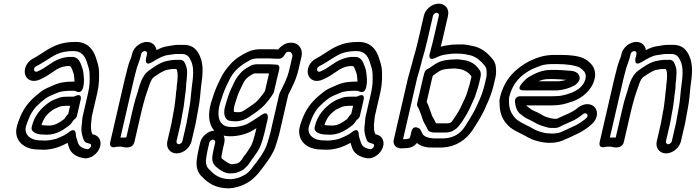

<svg xmlns="http://www.w3.org/2000/svg" viewBox="-20 -769 3801 1049"><path d="M200.5 -2C156.4 -2 128.4 -22.6 121.9 -46.5C116.9 -63 118.4 -71.7 130.9 -104.6C149 -155.3 169.1 -180.6 201.3 -208.7L227.1 -229.7C237.3 -237 249 -243.4 260.1 -248C284.1 -257.3 295.2 -263.9 309.8 -267.7C321.9 -270.3 345.8 -273 360 -273H388C392.4 -273 424.1 -247.4 434.9 -294C442.6 -327.5 437.2 -353.1 435 -373.9C433.1 -392.9 426.7 -403.9 423.5 -414C419.1 -427.9 410.3 -448.4 387.3 -456.7C385 -457.6 381.9 -458 379.7 -458H353.7C352.9 -458 351.6 -457.9 350.9 -457.8C311.1 -453.5 276.7 -436.5 250.1 -417C225.3 -400 210.6 -390.2 186.1 -379.2C164.1 -368.8 158.2 -397.7 178.1 -407.1C238.8 -437.8 275.8 -475.7 329.8 -485.5C347.7 -488.9 362 -490 382.1 -490C424.3 -490 442.8 -464.4 453.9 -431.8C461.8 -406.6 469.8 -387.2 469.8 -360.2C470.5 -328.1 470.4 -300.6 461.5 -262L432.4 -136C428.3 -118.3 429.1 -107.9 427.9 -98.4L425.7 -80.2C423.2 -59.9 425.4 -38.5 432.2 -20.1C433.5 -16.8 434.7 -6.4 443.2 4.7C450.2 13.7 472.9 14.4 476.3 19.6C482.9 29.8 469.3 45.8 457.6 46.1C425.7 40.9 412.7 29.4 405.7 10C400.1 -10 394.7 -19.9 394.1 -34.6C394.1 -34.6 395.5 -78.7 354.9 -45.7C337.8 -31.8 314.7 -21.5 288.5 -11.3C271.9 -5.9 250 -2.2 229.5 -1C219.3 -1 210.4 -2 200.5 -2ZM349.1 11.6C351.5 19 354.2 26.4 356 33.2C365.7 69.4 399 89.6 440.4 95.7C440.8 95.8 441.7 95.9 442.4 96C498.5 99.3 549.8 29.9 521.4 -13.6C511.9 -28 497.3 -33.2 484.7 -35.6C484.1 -37.2 483 -41.1 480.9 -46.3C477.7 -55.3 476.7 -67.7 476.8 -87.1L478.8 -103.6C480.8 -118.7 480 -125.8 482.4 -136L511.5 -262C521.7 -306.1 521.8 -340.3 521.2 -371.8C521.2 -407.6 510.5 -432.8 503.2 -456.2C489.7 -495.5 461.1 -540 393.7 -540C371.7 -540 352.4 -538.5 331.7 -534.5C258.7 -521.4 209.2 -473.9 164.2 -451C121.7 -430.1 108.7 -388.2 117.8 -360.3C126.5 -334 156.1 -315.2 199.2 -335C227.8 -347.9 248.6 -361.7 273.7 -379C294.6 -394.4 314.8 -404.5 343.6 -408H363.1C366.2 -405.8 370.1 -399.8 374.3 -389.4C378.7 -375.7 383 -367.4 384 -358.1C385.3 -345.1 386.9 -334.9 387.4 -323H371.6C351.6 -323 327.2 -320.3 309 -316.3C282.9 -309.7 268.1 -300.5 250.9 -293.9C233 -286.6 215.5 -277.7 200.7 -265.7L173.1 -243.3C132.7 -208 103.7 -169.7 82.9 -111.4C70.3 -78 63.7 -52.8 72.2 -23.5C84.6 20.4 129.2 47.6 188.1 48C196.6 48.6 208.7 49 218.7 49C268.2 49 312.2 31.7 349.1 11.6ZM387.9 -242.9C385.1 -241.4 383.1 -241 380.6 -241H352.6C339.9 -241 318 -240.1 307.2 -236.2L296.3 -232.2C286.9 -228.7 264.1 -222.1 243 -205.9C205.1 -177.5 168.1 -139 154 -78L153.3 -75C146.3 -44.6 188.4 -34.3 210.8 -34C219.2 -33.3 227.7 -33 236.6 -33C289.2 -33 329 -61.9 356.6 -82.3C363 -87 367.5 -92.4 372.5 -99.2L380.4 -110.8C382 -113.1 383.3 -114.4 385.8 -116C393.4 -120.9 398.9 -129.4 400.4 -136L420 -221C420 -221 433.6 -265.4 387.9 -242.9ZM223.4 -84C217.4 -84 211.4 -84.9 206.7 -86.5C220.8 -128.5 237.3 -145.9 268.8 -169.4C272.3 -172 288.1 -178.3 305.6 -186.3C312.8 -188.9 333.3 -191 341.1 -191H363.1L352.9 -146.7C348.1 -142.2 343.2 -136.7 339.5 -131.2L332.4 -120.9C332.1 -120.5 331.8 -120.1 330 -118.2C303.8 -98.9 280.4 -83 248.2 -83C239.3 -83 231.5 -84 223.4 -84Z M638 -17.4 711.1 -334C714.3 -348 718.6 -362 721.8 -376C730 -411.6 741.7 -431.9 748.9 -463L751.4 -474C753.4 -482.6 762.5 -490 771.1 -490C779.7 -490 785.4 -482.6 783.4 -474L778.1 -451C778.1 -451 766.3 -402.5 812.7 -430.5C830.6 -441.3 843.9 -449.5 858.8 -456.3C879.2 -464.1 880.8 -465.9 898.1 -468.2C915.5 -470.1 931.4 -474 942.4 -474H974.4C1002 -474 1014.4 -458.4 1024.5 -434C1039.8 -401.8 1036.6 -352.5 1027.9 -293.8C1023.7 -263.8 1023.5 -240.8 1019.7 -214.8L1016.6 -192.7C1015.7 -186 1014.6 -180.1 1013.4 -175C1012 -168.8 1011.6 -163 1010 -156C1008.4 -149.2 1007.9 -142.6 1006.2 -135C1002.9 -121 1001.4 -105.5 999.2 -96L976.3 3C974.6 10.6 964.4 19 956.6 19C948.9 19 942.5 10.6 944.3 3L967.2 -96C970.4 -110.2 972.1 -125.9 974.2 -135C975.6 -141.2 976.8 -148.4 977.4 -153.5C984 -182.6 986.2 -206.7 989.1 -230.8L991.3 -248.8C992.9 -261.9 997.7 -288.5 997.1 -309.5C999.5 -328 1001.5 -347.2 1001.8 -364.3C1004.4 -393.3 995.5 -416.2 985.9 -432C983.9 -435.5 976.4 -439.7 970.5 -442H934C928.9 -442 924.2 -441.6 918.4 -440.6L895.1 -436.6C853.9 -428.7 821.9 -402.7 799.2 -387.7C748 -354 741.5 -290 726.2 -247.1C718 -224 709.7 -189.5 703.6 -163L670 -17.4C659.8 -17.7 647.5 -17.7 638 -17.4ZM924.2 -135C920.9 -120.9 919.3 -105.2 917.2 -96L894.3 3C886.1 38.6 908.8 69 945.1 69C981.2 69 1018.1 38.7 1026.3 3L1049.2 -96C1052.5 -110.4 1054.1 -126 1056.2 -135C1058 -142.9 1059 -148.2 1060.3 -157.2C1061.8 -164 1062.7 -168.5 1063.7 -176.4C1065 -182.2 1066.4 -189.9 1067.4 -197.3L1070.5 -219.2C1074.9 -248.8 1075.1 -272.5 1078.7 -298.2C1087.4 -357.1 1093.9 -415.7 1072.4 -462C1061.1 -489.1 1038.2 -524 986 -524H954C933.5 -524 916.1 -519.2 903.5 -517.8C872.9 -513.9 856.7 -506.2 834.8 -495.3C832 -519.6 812.5 -540 782.7 -540C746.3 -540 709.8 -510.4 701.4 -474L698.9 -463C697.9 -458.7 696.9 -455.8 696.5 -454.9C686.2 -431.1 679.9 -410.7 671.9 -376.6C668.3 -363.6 664.3 -348 661.1 -334L582.6 6C572.8 48.4 617.2 32.8 617.2 32.8C624.3 32.8 631 32.6 642.6 32C644.3 32.1 703.8 53 714.6 6L753.6 -163C759.2 -186.9 768.1 -219.3 774.7 -241.7C794 -296.3 802 -334.1 821.4 -348.7C846.8 -365.5 871.8 -383.4 893.1 -387.4L915.6 -391.4C918.2 -391.8 920.9 -392 922.5 -392H944.3C954.6 -369.3 950.4 -336.6 946 -302.5C945.8 -301.4 945.7 -299.5 945.8 -298.1C946.4 -287.2 940.9 -265.4 940.2 -241.9L938.2 -225.2C935.2 -200.5 932.6 -176 927.1 -152C925.8 -146.4 925.6 -141.4 924.2 -135Z M1150.4 -55.9C1115.9 -52.6 1081.5 -23.9 1073.7 10L1064.9 48C1059.9 69.7 1057.5 87.1 1054.8 105.6C1050.6 145.3 1060.3 176.3 1085 197.8C1114.7 229.2 1156.8 260 1229 260C1229.6 260 1230.7 260 1231.5 259.9L1252 257.9C1252.7 257.8 1254 257.6 1255 257.4C1278.1 252.5 1296.8 248.1 1322.5 234.6C1365.4 212.9 1394 176.4 1418.3 143.2L1429.7 127.7C1448.1 104 1473.9 65.3 1484.2 33.3L1491.3 11.2C1496.7 -5.8 1502.6 -24.4 1507.4 -45L1554.9 -250.9C1576.3 -295.1 1597.4 -330.9 1610.8 -389L1627.4 -461C1635.5 -496.1 1616.5 -528.9 1583.6 -534.6C1553.9 -540.1 1523 -527.6 1499.9 -498.3C1490.1 -499 1477.7 -500.9 1463.6 -500H1403.4C1378.4 -500 1354.7 -495.4 1333.1 -485C1303.9 -471 1267.2 -450.7 1238.7 -417.9C1219.4 -397.4 1199.5 -370.9 1185.4 -340.9L1170 -308.9C1154.9 -276.5 1143.8 -243.5 1133 -207.6C1114.6 -144.3 1119.7 -89.3 1150.4 -55.9ZM1368.6 -20C1364.8 -3.4 1359.2 10.6 1352.5 27.1C1346.9 35.9 1328.5 64.3 1325.9 67.9C1320.4 75.4 1311.3 84.7 1301.5 102.4C1300.8 103.6 1294.1 111.2 1286.7 118.3C1274.7 125.2 1276.1 124.4 1252.4 128H1245.3C1241.5 127.4 1236.7 126.3 1234.9 125.6C1226.7 119.9 1222.5 120.1 1213.7 113.2C1190 94.5 1185.7 101.1 1192.4 72C1194.1 64.5 1194.8 57 1196.9 48L1205.7 10C1208.9 -4 1207 -17.4 1201.9 -28.1C1243.9 -19.2 1295.3 -27.5 1333.9 -43.1C1348.1 -48.5 1361.9 -56.9 1380.9 -68.7L1375.4 -45C1373.1 -35.1 1370.4 -27.6 1368.6 -20ZM1155.7 10 1146.9 48C1144.9 56.9 1143.3 65.4 1142.1 73.2C1130.6 125.2 1159 141.1 1176.4 154.8C1189.5 165.1 1212 178 1231.9 178H1242.9C1257.8 178 1275.3 176.3 1297.7 164L1308.4 157.8C1310.9 156.4 1313.6 154.2 1315.3 152.6C1322.3 145.8 1335.6 135.4 1345.7 117.5C1349.8 109.9 1356.7 102.3 1365.5 90.2C1373 79.9 1395.1 47.6 1398.9 38.1C1405.2 22.1 1413.6 1.4 1418.3 -18.8C1421.4 -28.7 1423.1 -35.3 1425.4 -45L1442.7 -120C1442.7 -120 1451.7 -171.1 1406.1 -139.2C1384.6 -124.1 1337.3 -93.8 1324.6 -88.9C1287.5 -74 1231.5 -69 1204.3 -83.8C1174.9 -99.8 1164.3 -142.9 1182.1 -204.4C1192.4 -238.2 1203.2 -269.9 1215.9 -297.1L1231.3 -329.1C1257.6 -385.3 1294.7 -412.6 1347.4 -441.3C1359.6 -446.9 1373.4 -450 1391.9 -450H1452.9C1462.6 -450 1478.4 -448 1496.4 -448H1504.4C1515.5 -448 1527 -456.1 1532 -464.9C1544.2 -486.2 1550.3 -487.8 1563.8 -485.4C1571.3 -484.1 1579.9 -471.7 1577.4 -461L1560.8 -389C1548.9 -337.2 1532.4 -311.2 1507.8 -260.1C1506.9 -258.1 1506 -255.6 1505.6 -254L1457.4 -45C1453.3 -27.3 1447.8 -9.9 1442.5 6.8L1435.7 27.9C1426.5 51.5 1406.7 84.2 1390.8 104.3L1379.7 119.5C1363.1 138.7 1357.2 150.6 1347.8 160.2C1332.5 176.5 1328.9 180.4 1307.2 191.4C1286.6 202.3 1279.7 203.5 1257 208.3L1239.3 210C1181.2 209.4 1152.2 187.5 1125.6 159C1125.1 158.5 1124.3 157.8 1123.9 157.4C1110.4 146.4 1103.1 127 1105.7 100.4C1108.4 82.2 1110.6 66.7 1114.9 48L1123.7 10C1125.4 2.4 1135.6 -6 1143.4 -6C1152.6 -6 1157.2 3.5 1155.7 10ZM1384.5 -418C1375.4 -418 1368 -416.1 1367.4 -416C1362.5 -415.9 1356.8 -413.9 1353.2 -411.8C1340.1 -404.2 1315.7 -394 1295.9 -371.7C1282.9 -357.7 1271.2 -343 1261.1 -322.1L1245.8 -290.3C1231.8 -262 1222.9 -231.9 1214 -203.1C1205.3 -176.2 1194.7 -129.7 1226.6 -111.6C1228.7 -110.5 1231.6 -109.6 1233.7 -109.3C1247.4 -107.2 1266.9 -103.6 1290.5 -108.6C1318.8 -114.6 1335.8 -126.3 1359.5 -142.5C1397.9 -168.2 1419.6 -185.6 1446.8 -220.7C1459.3 -236.3 1464.2 -244.8 1472.3 -257.2C1474.4 -260.2 1476 -264 1476.6 -267L1497 -355C1503.5 -383.3 1518.6 -416 1487 -416C1477.7 -416 1463.7 -418 1449.5 -418ZM1373 -368H1438C1441.3 -368 1445 -367.8 1449.9 -367.4C1449.2 -364.3 1447.9 -359.1 1447 -355L1427.8 -272.1C1421.3 -262.1 1417.1 -255.4 1408.8 -245.2C1384 -212.9 1376.5 -207.8 1337.3 -181.5C1303.4 -158.4 1298.7 -152.2 1258.5 -157.8C1256.4 -163.1 1256.9 -180.5 1262.8 -198.9C1272.1 -229.1 1280 -255 1291.3 -277.7L1306.8 -309.9C1320.9 -339.4 1334.6 -350 1365.4 -366.8C1369.8 -367.6 1372.4 -368 1373 -368Z M1746.5 -2C1702.4 -2 1674.4 -22.6 1667.9 -46.5C1662.9 -63 1664.4 -71.7 1676.9 -104.6C1695 -155.3 1715.1 -180.6 1747.3 -208.7L1773.1 -229.7C1783.3 -237 1795 -243.4 1806.1 -248C1830.1 -257.3 1841.2 -263.9 1855.8 -267.7C1867.9 -270.3 1891.8 -273 1906 -273H1934C1938.4 -273 1970.1 -247.4 1980.9 -294C1988.6 -327.5 1983.2 -353.1 1981 -373.9C1979.1 -392.9 1972.7 -403.9 1969.5 -414C1965.1 -427.9 1956.3 -448.4 1933.3 -456.7C1931 -457.6 1927.9 -458 1925.7 -458H1899.7C1898.9 -458 1897.6 -457.9 1896.9 -457.8C1857.1 -453.5 1822.7 -436.5 1796.1 -417C1771.3 -400 1756.6 -390.2 1732.1 -379.2C1710.1 -368.8 1704.2 -397.7 1724.1 -407.1C1784.8 -437.8 1821.8 -475.7 1875.8 -485.5C1893.7 -488.9 1908 -490 1928.1 -490C1970.3 -490 1988.8 -464.4 1999.9 -431.8C2007.8 -406.6 2015.8 -387.2 2015.8 -360.2C2016.5 -328.1 2016.4 -300.6 2007.5 -262L1978.4 -136C1974.3 -118.3 1975.1 -107.9 1973.9 -98.4L1971.7 -80.2C1969.2 -59.9 1971.4 -38.5 1978.2 -20.1C1979.5 -16.8 1980.7 -6.4 1989.2 4.7C1996.2 13.7 2018.9 14.4 2022.3 19.6C2028.9 29.8 2015.3 45.8 2003.6 46.1C1971.7 40.9 1958.7 29.4 1951.7 10C1946.1 -10 1940.7 -19.9 1940.1 -34.6C1940.1 -34.6 1941.5 -78.7 1900.9 -45.7C1883.8 -31.8 1860.7 -21.5 1834.5 -11.3C1817.9 -5.9 1796 -2.2 1775.5 -1C1765.3 -1 1756.4 -2 1746.5 -2ZM1895.1 11.6C1897.5 19 1900.2 26.4 1902 33.2C1911.7 69.4 1945 89.6 1986.4 95.7C1986.8 95.8 1987.7 95.9 1988.4 96C2044.5 99.3 2095.8 29.9 2067.4 -13.6C2057.9 -28 2043.3 -33.2 2030.7 -35.6C2030.1 -37.2 2029 -41.1 2026.9 -46.3C2023.7 -55.3 2022.7 -67.7 2022.8 -87.1L2024.8 -103.6C2026.8 -118.7 2026 -125.8 2028.4 -136L2057.5 -262C2067.7 -306.1 2067.8 -340.3 2067.2 -371.8C2067.2 -407.6 2056.5 -432.8 2049.2 -456.2C2035.7 -495.5 2007.1 -540 1939.7 -540C1917.7 -540 1898.4 -538.5 1877.7 -534.5C1804.7 -521.4 1755.2 -473.9 1710.2 -451C1667.7 -430.1 1654.7 -388.2 1663.8 -360.3C1672.5 -334 1702.1 -315.2 1745.2 -335C1773.8 -347.9 1794.6 -361.7 1819.7 -379C1840.6 -394.4 1860.8 -404.5 1889.6 -408H1909.1C1912.2 -405.8 1916.1 -399.8 1920.3 -389.4C1924.7 -375.7 1929 -367.4 1930 -358.1C1931.3 -345.1 1932.9 -334.9 1933.4 -323H1917.6C1897.6 -323 1873.2 -320.3 1855 -316.3C1828.9 -309.7 1814.1 -300.5 1796.9 -293.9C1779 -286.6 1761.5 -277.7 1746.7 -265.7L1719.1 -243.3C1678.7 -208 1649.7 -169.7 1628.9 -111.4C1616.3 -78 1609.7 -52.8 1618.2 -23.5C1630.6 20.4 1675.2 47.6 1734.1 48C1742.6 48.6 1754.7 49 1764.7 49C1814.2 49 1858.2 31.7 1895.1 11.6ZM1933.9 -242.9C1931.1 -241.4 1929.1 -241 1926.6 -241H1898.6C1885.9 -241 1864 -240.1 1853.2 -236.2L1842.3 -232.2C1832.9 -228.7 1810.1 -222.1 1789 -205.9C1751.1 -177.5 1714.1 -139 1700 -78L1699.3 -75C1692.3 -44.6 1734.4 -34.3 1756.8 -34C1765.2 -33.3 1773.7 -33 1782.6 -33C1835.2 -33 1875 -61.9 1902.6 -82.3C1909 -87 1913.5 -92.4 1918.5 -99.2L1926.4 -110.8C1928 -113.1 1929.3 -114.4 1931.8 -116C1939.4 -120.9 1944.9 -129.4 1946.4 -136L1966 -221C1966 -221 1979.6 -265.4 1933.9 -242.9ZM1769.4 -84C1763.4 -84 1757.4 -84.9 1752.7 -86.5C1766.8 -128.5 1783.3 -145.9 1814.8 -169.4C1818.3 -172 1834.1 -178.3 1851.6 -186.3C1858.8 -188.9 1879.3 -191 1887.1 -191H1909.1L1898.9 -146.7C1894.1 -142.2 1889.2 -136.7 1885.5 -131.2L1878.4 -120.9C1878.1 -120.5 1877.8 -120.1 1876 -118.2C1849.8 -98.9 1826.4 -83 1794.2 -83C1785.3 -83 1777.5 -84 1769.4 -84Z M2454.5 -444C2449.1 -444 2442 -443.4 2437.8 -442.8L2420 -440.8C2386.4 -437.2 2361.5 -422.6 2339.4 -406.8L2327.6 -398C2325.6 -396.6 2323.3 -395.5 2320.3 -394.4C2309.7 -390.8 2301 -381.1 2298.7 -371C2296.2 -360.2 2292.8 -350 2290.5 -340L2258.9 -203C2257.3 -196.2 2259.1 -189.2 2262.1 -185.3C2269 -176.3 2274.5 -157.9 2281.9 -138.7C2286.7 -126.9 2287.4 -119.9 2292.9 -107.1C2299.1 -92.9 2311.8 -74.5 2316.7 -61.1C2320.7 -50.2 2338.5 -45 2353.4 -45H2414.4C2429.7 -45 2447.1 -48.9 2456.9 -55.8C2464.2 -60.9 2472.1 -64.5 2477.8 -71C2480.4 -73.1 2481.7 -74.6 2483 -76.1C2514.1 -113.6 2542 -162.4 2562.9 -213C2567.3 -224.9 2575.7 -237.9 2580.5 -257.8C2584.8 -270.9 2592.7 -293.2 2596.6 -310L2606.3 -352C2606.9 -355 2607 -358.4 2606.7 -360.8C2606.4 -362.6 2609.4 -375.9 2597.5 -390C2580.4 -414.2 2555.1 -434.4 2519.1 -439.8L2505.8 -441.7C2498.1 -443 2488.6 -445 2476.7 -445C2469.4 -445 2461.8 -444 2454.5 -444ZM2530.8 -259C2528 -247 2523.7 -242.8 2515.3 -221C2510.7 -210 2501.5 -194.1 2494.5 -177.3C2485.7 -159.5 2460.9 -120.7 2446.8 -102.7C2442.2 -99.9 2442.8 -100.3 2438.6 -97.5C2435 -96.6 2427.1 -95.1 2425.9 -95H2365.8C2364.7 -95.4 2363.2 -96.1 2361.6 -96.4C2355.7 -109.5 2347.4 -124.4 2340.5 -135.9C2338.1 -141.8 2336.1 -151.4 2330.3 -165.3C2325.3 -178.4 2320.4 -196.7 2311.1 -212.6L2340.3 -339.2C2341.5 -343.3 2343.1 -348.8 2344.9 -355.8C2345.3 -356.1 2348.8 -358.2 2351.5 -360.1L2363.8 -369.2C2382 -382.3 2393.1 -388.9 2414.1 -391.2L2432.5 -393.2C2435.7 -393.5 2438.8 -394 2443 -394C2450.9 -394 2456.5 -394.2 2466.2 -395C2470.9 -394.8 2480.1 -393.5 2486.7 -392.3L2499 -390.5C2526 -382.7 2541.2 -371.1 2555 -353.2C2555.1 -352.5 2555.1 -351.9 2555.3 -347.9L2546.6 -310C2543.6 -297.2 2533.9 -272.6 2530.8 -259ZM2182.1 -9.1 2258.8 -341.5C2267 -371.4 2275.6 -396.7 2282.6 -427L2285.1 -438.1C2295.8 -473.4 2305.7 -509.7 2314.1 -546L2345.7 -683C2347.7 -691.6 2356.8 -699 2365.4 -699C2374 -699 2379.7 -691.6 2377.7 -683L2346.1 -546C2341.2 -524.8 2333.2 -499.1 2327.7 -475C2327.7 -475 2314.4 -432.8 2358.7 -452.6C2382.6 -463.4 2395.4 -469.7 2422.3 -472.1C2436.4 -473.4 2446.1 -476 2461.9 -476H2479.9C2492.4 -476 2504.9 -475.2 2519.1 -473.3L2531.4 -470.6C2532 -470.4 2533 -470.3 2533.5 -470.2C2575.4 -464.8 2602.7 -440.3 2626.2 -412.8C2634.7 -402.4 2637.9 -393 2638.1 -386.8C2638.4 -371.2 2640 -359.3 2637.3 -348L2627.9 -307C2619.9 -272.3 2606.3 -236.2 2592.8 -208.1C2585.4 -192.7 2578.7 -175.5 2570.4 -160.9C2563.2 -148 2531.7 -93.9 2521.5 -79.3C2494.9 -39.5 2461.1 -16.2 2407.3 -13H2345.9C2316.2 -15.3 2298 -23.8 2290.6 -34.6C2286.3 -43.3 2279.8 -55.6 2275.2 -63.6C2275.2 -63.6 2237.8 -94.5 2227.1 -48L2222 -26C2221 -21.8 2219.4 -16.6 2218.4 -13.5C2206.4 -10.1 2192.6 -6.7 2182.1 -9.1ZM2333.5 37H2396.5C2396.8 37 2397.4 37 2397.9 37C2470.2 33 2525.2 -3.6 2562.4 -58.8C2574.1 -75.7 2604 -123.7 2614.8 -146.1C2623.1 -161 2631.5 -177 2639.1 -197.3C2653.9 -228.3 2668.9 -268 2677.9 -307L2687.3 -348C2692.5 -370.5 2689.6 -387.7 2689.4 -399.2C2688.8 -418.3 2681.2 -434.2 2668.8 -449.2C2643.4 -479.1 2609.4 -511.9 2552.2 -519.7L2539.9 -522.4C2527.1 -525.3 2510.9 -527.2 2490.6 -526H2473.4C2456.5 -526 2444.7 -524.9 2427.8 -521.8C2415.2 -520.6 2401.4 -518 2387.8 -513.9C2390.3 -522.9 2393.7 -535.7 2396.1 -546L2427.7 -683C2436.1 -719.4 2413.3 -749 2376.9 -749C2340.6 -749 2304.1 -719.4 2295.7 -683L2264.1 -546C2255.9 -510.8 2246.2 -475.1 2235.8 -440.8C2235.7 -440.4 2235.5 -439.6 2235.4 -439L2232.7 -427.6C2224.7 -398.7 2217.3 -372.6 2209.1 -342.5L2131.4 -6C2128.9 4.9 2130.3 15.8 2135.4 23.8C2147.5 42.7 2171.6 43 2189.3 40.8C2198 39.7 2233.8 43.6 2257.7 12.2C2275.5 27.4 2303.9 37 2333.5 37Z M3146.8 -337C3147.9 -341.9 3147.2 -347.5 3145.9 -350.6C3137.8 -383.9 3095.4 -382 3088.3 -382.8C3077.2 -384.3 3032.8 -387 3018.3 -387H2990.3C2942.3 -387 2907.5 -369.7 2877.3 -353.2C2862.2 -345 2849 -333.8 2835.9 -318.6C2835.9 -318.6 2791.9 -275 2842.5 -275L3023.5 -275C3024.3 -275 3025.4 -275.1 3026 -275.1C3060.4 -278.5 3089 -286.5 3117.5 -301.6C3125.2 -305.6 3142.6 -318.9 3146.8 -337ZM3073.7 -332.7C3063.1 -329.4 3051.1 -326.8 3033.8 -325L2922 -325C2938.1 -332 2954.9 -337 2978.8 -337H3006.8C3018.3 -337 3066.5 -334.1 3073.7 -332.7ZM2995.1 -243H2825.1C2825.1 -243 2790.1 -246.4 2793.8 -210.1C2796.3 -185.8 2804.3 -157.4 2827.9 -142.6C2840.3 -132.1 2853.7 -122.7 2870.9 -115.6C2883.9 -110.3 2909.8 -92.9 2930.8 -85.3C2936.5 -83.2 2941.9 -81.4 2946.5 -80L2962.3 -75C2971.5 -72.1 2979.8 -70 2995.2 -70H3014.2C3030.6 -70 3048.2 -81.7 3054.7 -84.6L3096.5 -103.4C3124.3 -114.8 3145.3 -129.1 3165.2 -145.3C3169.7 -148.9 3172.5 -150 3177.6 -150C3186.2 -150 3191.9 -142.6 3189.9 -134C3188.7 -128.8 3185.9 -125.3 3174 -115.7C3161.4 -105.4 3142.7 -93.1 3128.5 -85.8C3099.2 -71.6 3069.4 -58.4 3041 -45.7C3017.3 -36.8 2971.5 -37.7 2945.8 -45.2L2931 -49.1C2918.5 -53.2 2905.7 -58.3 2896.8 -63.4L2877.1 -74.5C2837.4 -95.3 2807.8 -106 2788.1 -131.7C2772.5 -151.9 2762.2 -172.8 2761 -207.8C2760.2 -220.4 2760.6 -229.6 2761.5 -235.9C2781 -318.9 2826.8 -359.5 2886.7 -391.3C2899.3 -397.3 2920.3 -404.3 2936.6 -411C2950.5 -415.9 2975.1 -419 2997.7 -419H3025.7C3075.2 -419 3121.6 -412.4 3145.3 -400.6C3173.4 -383.1 3190.4 -364.3 3174.3 -324.5C3159.7 -289.7 3125.6 -268.9 3086.4 -256.7L3067.7 -250.9C3052.4 -247 3036.4 -244 3021.3 -244C3012.7 -244 3003.8 -243 2995.1 -243ZM3189.2 -200C3171.7 -200 3153.3 -193.1 3138 -180.7C3120.7 -166.6 3104.6 -157.1 3085.1 -148.4L3042.7 -129.4C3032 -124.6 3027.2 -121.7 3022.2 -120H3007.9C2998.6 -120.9 2996.9 -121.5 2986.1 -123.4L2971.5 -128C2967.4 -129.3 2962.9 -130.8 2957.5 -132.7C2946.4 -136.7 2921.6 -154.7 2898.7 -162.6C2887.6 -167.3 2875.5 -175.5 2865.1 -184.3C2861.5 -187.4 2858.6 -188.3 2855.2 -193H2983.6C3014 -193 3046.5 -195.4 3071.8 -203.3L3090.5 -209.1C3140.9 -222.3 3197.1 -257.8 3221.4 -315.5C3250.6 -387.4 3210.3 -425.5 3178.6 -445C3146.2 -464.9 3090 -469 3037.3 -469H3009.3C2955.6 -469 2915.2 -455.7 2871.9 -434.7C2798.8 -396.2 2734.9 -337.4 2711.3 -235C2708.2 -221.7 2708.7 -210.7 2709.8 -194.2C2711.3 -154.4 2722.9 -121.6 2744.9 -95.9C2771.8 -61.4 2808.7 -48.4 2844.9 -29.5L2864.1 -18.6C2876.9 -11.4 2892.5 -4.6 2907.1 -0.7L2921.9 3.2C2955.6 12.8 3008.9 16.6 3051 -0.1C3081.6 -12.3 3112 -27.2 3143 -42.2C3163.9 -52.9 3184.1 -66.4 3201.2 -80.3C3213.1 -89.9 3233.7 -106.9 3239.9 -134C3248.3 -170.4 3225.5 -200 3189.2 -200Z M3312 -17.4 3385.1 -334C3388.3 -348 3392.6 -362 3395.8 -376C3404 -411.6 3415.7 -431.9 3422.9 -463L3425.4 -474C3427.4 -482.6 3436.5 -490 3445.1 -490C3453.7 -490 3459.4 -482.6 3457.4 -474L3452.1 -451C3452.1 -451 3440.3 -402.5 3486.7 -430.5C3504.6 -441.3 3517.9 -449.5 3532.8 -456.3C3553.2 -464.1 3554.8 -465.9 3572.1 -468.2C3589.5 -470.1 3605.4 -474 3616.4 -474H3648.4C3676 -474 3688.4 -458.4 3698.5 -434C3713.8 -401.8 3710.6 -352.5 3701.9 -293.8C3697.7 -263.8 3697.5 -240.8 3693.7 -214.8L3690.6 -192.7C3689.7 -186 3688.6 -180.1 3687.4 -175C3686 -168.8 3685.6 -163 3684 -156C3682.4 -149.2 3681.9 -142.6 3680.2 -135C3676.9 -121 3675.4 -105.5 3673.2 -96L3650.3 3C3648.6 10.6 3638.4 19 3630.6 19C3622.9 19 3616.5 10.6 3618.3 3L3641.2 -96C3644.4 -110.2 3646.1 -125.9 3648.2 -135C3649.6 -141.2 3650.8 -148.4 3651.4 -153.5C3658 -182.6 3660.2 -206.7 3663.1 -230.8L3665.3 -248.8C3666.9 -261.9 3671.7 -288.5 3671.1 -309.5C3673.5 -328 3675.5 -347.2 3675.8 -364.3C3678.4 -393.3 3669.5 -416.2 3659.9 -432C3657.9 -435.5 3650.4 -439.7 3644.5 -442H3608C3602.9 -442 3598.2 -441.6 3592.4 -440.6L3569.1 -436.6C3527.9 -428.7 3495.9 -402.7 3473.2 -387.7C3422 -354 3415.5 -290 3400.2 -247.1C3392 -224 3383.7 -189.5 3377.6 -163L3344 -17.4C3333.8 -17.7 3321.5 -17.7 3312 -17.4ZM3598.2 -135C3594.9 -120.9 3593.3 -105.2 3591.2 -96L3568.3 3C3560.1 38.6 3582.8 69 3619.1 69C3655.2 69 3692.1 38.7 3700.3 3L3723.2 -96C3726.5 -110.4 3728.1 -126 3730.2 -135C3732 -142.9 3733 -148.2 3734.3 -157.2C3735.8 -164 3736.7 -168.5 3737.7 -176.4C3739 -182.2 3740.4 -189.9 3741.4 -197.3L3744.5 -219.2C3748.9 -248.8 3749.1 -272.5 3752.7 -298.2C3761.4 -357.1 3767.9 -415.7 3746.4 -462C3735.1 -489.1 3712.2 -524 3660 -524H3628C3607.5 -524 3590.1 -519.2 3577.5 -517.8C3546.9 -513.9 3530.7 -506.2 3508.8 -495.3C3506 -519.6 3486.5 -540 3456.7 -540C3420.3 -540 3383.8 -510.4 3375.4 -474L3372.9 -463C3371.9 -458.7 3370.9 -455.8 3370.5 -454.9C3360.2 -431.1 3353.9 -410.7 3345.9 -376.6C3342.3 -363.6 3338.3 -348 3335.1 -334L3256.6 6C3246.8 48.4 3291.2 32.8 3291.2 32.8C3298.3 32.8 3305 32.6 3316.6 32C3318.3 32.1 3377.8 53 3388.6 6L3427.6 -163C3433.2 -186.9 3442.1 -219.3 3448.7 -241.7C3468 -296.3 3476 -334.1 3495.4 -348.7C3520.8 -365.5 3545.8 -383.4 3567.1 -387.4L3589.6 -391.4C3592.2 -391.8 3594.9 -392 3596.5 -392H3618.3C3628.6 -369.3 3624.4 -336.6 3620 -302.5C3619.8 -301.4 3619.7 -299.5 3619.8 -298.1C3620.4 -287.2 3614.9 -265.4 3614.2 -241.9L3612.2 -225.2C3609.2 -200.5 3606.6 -176 3601.1 -152C3599.8 -146.4 3599.6 -141.4 3598.2 -135Z"/></svg>

Font: HoneyBee
Style: StrIt
Weight: 700
Foundry: Cannot Into Space Fonts
Version: Version 0.89